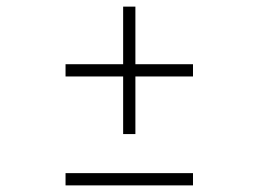

<svg xmlns="http://www.w3.org/2000/svg" viewBox="-20 -560 780 580"><path d="M352 -366V-540H389V-366H563V-329H389V-155H352V-329H178V-366ZM178 -37H563V0H178Z"/></svg>

Font: M Major Mono Display
Style: Regular
Weight: 400
Designer: Emre Parlak
Foundry: Emre Parlak
Version: Version 2.000; ttfautohint (v1.8) -l 8 -r 50 -G 200 -x 14 -D